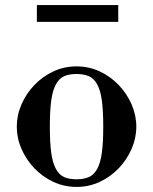

<svg xmlns="http://www.w3.org/2000/svg" viewBox="-20 -723 602 755"><path d="M46 -225Q46 -270 64.5 -312.5Q83 -355 115 -388.5Q147 -422 189.5 -442Q232 -462 281 -462Q330 -462 372.5 -442Q415 -422 447 -388.5Q479 -355 497.5 -312.5Q516 -270 516 -225Q516 -180 497.5 -137.5Q479 -95 447 -61.5Q415 -28 372.5 -8Q330 12 281 12Q232 12 189.5 -8Q147 -28 115 -61.5Q83 -95 64.5 -137.5Q46 -180 46 -225ZM176 -225Q176 -162 181.5 -122Q187 -82 200 -58.5Q213 -35 232.5 -26.5Q252 -18 281 -18Q309 -18 329 -26.5Q349 -35 362 -58.5Q375 -82 380.5 -122Q386 -162 386 -225Q386 -288 380.5 -328Q375 -368 362 -391.5Q349 -415 329 -423.5Q309 -432 281 -432Q252 -432 232.5 -423.5Q213 -415 200 -391.5Q187 -368 181.5 -328Q176 -288 176 -225ZM125 -703H445V-637H125Z"/></svg>

Font: Libre Bodoni
Style: Regular
Weight: 400
Designer: Pablo Impallari, Rodrigo Fuenzalida
Foundry: Pablo Impallari, Rodrigo Fuenzalida
Version: Version 1.001; ttfautohint (v1.5.65-e2d9)